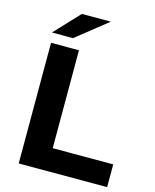

<svg xmlns="http://www.w3.org/2000/svg" viewBox="-131 -988 866 1076"><g transform="rotate(15 302.0 -450.5)"><path d="M83 -700H245V-132H596V0H83ZM208 -901H376L195 -757H73Z"/></g></svg>

Font: Montserrat-Bold
Style: Bold
Weight: 700
Version: Version 7.200